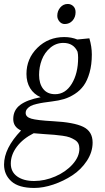

<svg xmlns="http://www.w3.org/2000/svg" viewBox="-48 -637 524 958"><path d="M-27.8 184.1Q-27.8 103 57.1 14.2Q18.1 -3.4 18.1 -43Q18.1 -87.4 52.5 -113.3Q86.9 -139.2 154.8 -151.9Q120.6 -167 102.3 -197Q84 -227.1 84 -268.1Q84 -344.2 138.4 -398.2Q192.9 -452.1 272.9 -452.1Q308.1 -452.1 337.9 -439.9L397.9 -445.8Q410.2 -404.3 410.2 -365.2Q410.2 -314.5 398.9 -274.7Q387.7 -234.9 369.6 -210Q351.6 -185.1 325 -168Q298.3 -150.9 271.5 -142.8Q244.6 -134.8 211.9 -130.9Q185.5 -127.4 170.2 -125.2Q154.8 -123 135.3 -118.4Q115.7 -113.8 105.2 -108.2Q94.7 -102.5 87.4 -93.8Q80.1 -85 80.1 -73.2Q80.1 -53.2 108.4 -44.9Q136.7 -36.6 216.8 -32.2Q320.3 -26.9 367.2 -4.2Q414.1 18.6 414.1 74.2Q414.1 122.1 385.3 165.8Q356.4 209.5 312.7 238Q269 266.6 218.5 283.7Q168 300.8 123 300.8Q45.4 300.8 8.8 267.8Q-27.8 234.9 -27.8 184.1ZM5.9 179.2Q5.9 220.7 37.8 243.4Q69.8 266.1 122.1 266.1Q175.3 266.1 227.8 243.4Q280.3 220.7 314.2 182.9Q348.1 145 348.1 105Q348.1 90.3 342.8 79.3Q337.4 68.4 325 60.8Q312.5 53.2 299.6 48.3Q286.6 43.5 263.9 40.3Q241.2 37.1 222.9 35.6Q204.6 34.2 174.8 32.2Q162.6 31.7 120.1 27.8Q66.4 54.7 36.1 95Q5.9 135.3 5.9 179.2ZM147 -263.2Q147 -219.7 167.5 -193.4Q188 -167 227.1 -167Q278.3 -167 310.1 -219Q341.8 -271 341.8 -349.1Q341.8 -365.7 338.9 -378.9Q318.8 -422.9 268.1 -422.9Q231.4 -422.9 202.9 -398.7Q174.3 -374.5 160.6 -338.6Q147 -302.7 147 -263.2ZM237.8 -558.1Q237.8 -582 252.7 -599.6Q267.6 -617.2 290 -617.2Q306.2 -617.2 317.6 -606.2Q329.1 -595.2 329.1 -576.2Q329.1 -551.3 314 -534.2Q298.8 -517.1 274.9 -517.1Q259.3 -517.1 248.5 -529.8Q237.8 -542.5 237.8 -558.1Z"/></svg>

Font: Dihjauti S
Style: Italic
Weight: 400
Italic angle: -9°
Designer: T. Christopher White
Version: Version 3.0.0